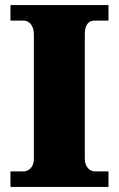

<svg xmlns="http://www.w3.org/2000/svg" viewBox="-20 -734 466 754"><path d="M21 0H406V-61H351C331 -61 313 -81 313 -110V-599C313 -636 327 -653 351 -653H406V-714H21V-653H74C92 -653 113 -636 113 -600V-108C113 -78 92 -61 74 -61H21Z"/></svg>

Font: Noto Serif Thai Black
Style: Regular
Weight: 900
Designer: Monotype Design Team
Foundry: Monotype Imaging Inc.
Version: Version 2.002